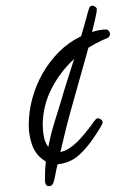

<svg xmlns="http://www.w3.org/2000/svg" viewBox="-20 -636 403 669"><path d="M363.3 -517.6Q363.3 -508.8 355.5 -503.9Q350.6 -502 346.2 -500Q341.8 -498 336.9 -496.1Q309.6 -483.4 288.1 -469.7Q274.4 -419.9 260.3 -370.6Q246.1 -321.3 232.4 -271.5Q220.7 -230.5 210.4 -189.5Q200.2 -148.4 190.4 -106.4Q206.1 -109.4 221.2 -119.1Q236.3 -128.9 249.5 -142.1Q262.7 -155.3 274.4 -169.4Q286.1 -183.6 294.9 -195.3Q299.8 -201.2 303.7 -207.5Q307.6 -213.9 312.5 -218.8Q315.4 -223.6 321.3 -223.6Q327.1 -223.6 332.5 -219.2Q337.9 -214.8 337.9 -209Q337.9 -207 334 -199.7Q330.1 -192.4 325.2 -184.6Q320.3 -176.8 315.4 -169.4Q310.5 -162.1 308.6 -159.2Q285.2 -123 255.4 -95.7Q225.6 -68.4 180.7 -63.5Q176.8 -49.8 173.3 -29.3Q169.9 -8.8 165 2.9Q160.2 12.7 151.4 12.7Q144.5 12.7 141.6 9.3Q138.7 5.9 137.7 1Q136.7 -3.9 136.7 -9.3Q136.7 -14.6 136.7 -19.5Q136.7 -46.9 139.6 -73.2Q105.5 -93.8 92.8 -128.4Q80.1 -163.1 80.1 -200.2Q80.1 -247.1 92.8 -293.5Q105.5 -339.8 128.9 -380.9Q152.3 -421.9 186 -455.6Q219.7 -489.3 262.7 -509.8Q267.6 -526.4 272.5 -543.9Q277.3 -561.5 282.2 -578.1Q284.2 -585.9 286.1 -593.3Q288.1 -600.6 291 -608.4Q293.9 -616.2 302.7 -616.2Q306.6 -616.2 312 -612.3Q317.4 -608.4 317.4 -603.5Q317.4 -598.6 315.4 -587.9Q313.5 -577.1 310.5 -564.9Q307.6 -552.7 304.7 -541.5Q301.8 -530.3 300.8 -524.4Q312.5 -528.3 325.2 -530.8Q337.9 -533.2 349.6 -533.2Q355.5 -533.2 359.4 -527.8Q363.3 -522.5 363.3 -517.6ZM238.3 -430.7Q189.5 -385.7 159.2 -326.2Q128.9 -266.6 128.9 -200.2Q128.9 -180.7 132.8 -160.2Q136.7 -139.6 148.4 -124Q156.2 -165 168 -204.1Q179.7 -243.2 192.4 -283.2Q203.1 -320.3 214.8 -356.9Q226.6 -393.6 238.3 -430.7Z"/></svg>

Font: Calligraffitti
Style: Regular
Weight: 400
Designer: Dathan Boardman
Foundry: Open Window
Version: Version 1.002